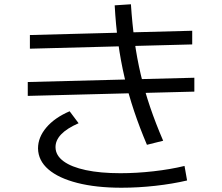

<svg xmlns="http://www.w3.org/2000/svg" viewBox="-20 -836 1040 899"><path d="M549 43Q430 43 342 20.5Q254 -2 206.5 -43Q159 -84 158 -141Q158 -193 197 -239Q236 -285 306 -315L348 -259Q293 -235 266 -206.5Q239 -178 240 -145Q241 -108 277.5 -81Q314 -54 382 -39.5Q450 -25 544 -25Q619 -25 698.5 -34Q778 -43 844 -59L856 9Q788 25 707.5 34Q627 43 549 43ZM110 -387V-452L890 -472V-407ZM668 -158Q634 -238 608 -315.5Q582 -393 563.5 -472Q545 -551 533.5 -635Q522 -719 517 -811L593 -816Q599 -725 610 -644.5Q621 -564 639 -487.5Q657 -411 683 -334.5Q709 -258 744 -177ZM120 -608V-672L880 -692V-628Z"/></svg>

Font: M PLUS 1 Thin
Style: Regular
Weight: 400
Version: Version 1.001